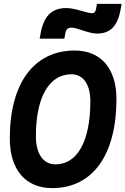

<svg xmlns="http://www.w3.org/2000/svg" viewBox="-20 -965 650 995"><path d="M250.5 9.8C460 9.8 583.5 -161.6 583.5 -451.7C583.5 -609.9 502.9 -703.1 367.2 -703.1C155.8 -703.1 30.8 -533.7 30.8 -247.1C30.8 -85.4 112.3 9.8 250.5 9.8ZM268.1 -113.3C204.1 -113.3 166 -167.5 166 -259.3C166 -460.9 234.4 -580.1 350.1 -580.1C411.6 -580.1 448.2 -527.8 448.2 -439.5C448.2 -234.4 381.3 -113.3 268.1 -113.3ZM185.5 -764.6H313.5L318.8 -793.9C322.3 -813.5 332 -821.8 351.6 -821.8C379.9 -821.8 438.5 -791 482.9 -791C552.7 -791 590.3 -830.6 606 -920.4L610.4 -944.8H482.4L478 -919.4C475.1 -903.3 468.3 -896.5 457.5 -896.5C430.2 -896.5 368.7 -923.3 324.7 -923.3C248 -923.3 206.5 -882.3 189.9 -789.1Z"/></svg>

Font: Cascadia Code NF
Style: Bold Italic
Weight: 700
Italic angle: -10°
Monospace: yes
Designer: Aaron Bell
Foundry: Saja Typeworks
Version: Version 2404.023